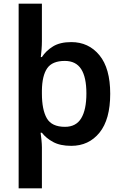

<svg xmlns="http://www.w3.org/2000/svg" viewBox="-20 -780 666 1040"><path d="M577 -272Q577 -133 519 -61.5Q461 10 366 10Q306 10 267.5 -11Q229 -32 207 -61H200Q202 -48 204.5 -23Q207 2 207 18V240H81V-760H207V-557Q207 -536 205 -510.5Q203 -485 201 -471H207Q229 -505 267 -528.5Q305 -552 366 -552Q460 -552 518.5 -481Q577 -410 577 -272ZM448 -274Q448 -362 419.5 -406Q391 -450 331 -450Q263 -450 235.5 -410Q208 -370 207 -290V-273Q207 -186 233.5 -139.5Q260 -93 332 -93Q392 -93 420 -139.5Q448 -186 448 -274Z"/></svg>

Font: Noto Sans Tamil SemiBold
Style: Regular
Weight: 600
Designer: Jelle Bosma - Monotype Design Team
Foundry: Monotype Imaging Inc.
Version: Version 2.004; ttfautohint (v1.8.4.7-5d5b)